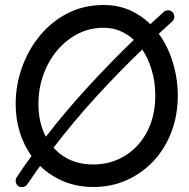

<svg xmlns="http://www.w3.org/2000/svg" viewBox="-20 -724 769 783"><path d="M55.2 35.2Q46.4 29.3 44.4 18.3Q42.5 7.3 47.9 -1Q77.1 -44.9 108.4 -87.9Q77.6 -130.9 60.8 -184.6Q43.9 -238.3 43.9 -299.3Q43.9 -377 69.8 -449.5Q95.7 -522 143.3 -579.3Q190.9 -636.7 256.6 -670.2Q322.3 -703.6 402.3 -703.6Q460.9 -703.6 508.8 -682.6Q556.6 -661.6 593.3 -625.5Q619.6 -650.4 647.5 -675.3Q655.3 -682.1 666.3 -681.9Q677.2 -681.6 684.1 -673.8Q690.9 -666 690.7 -654.8Q690.4 -643.6 682.6 -636.7Q654.3 -611.3 627.4 -586.4Q665.5 -534.2 685.3 -468Q705.1 -401.9 705.1 -334Q705.1 -254.9 679.4 -187Q653.8 -119.1 607.2 -68.6Q560.5 -18.1 497.6 10.3Q434.6 38.6 360.4 38.6Q295.4 38.6 240.2 15.9Q185.1 -6.8 143.6 -47.4Q116.7 -9.8 91.3 27.8Q85.4 36.6 74.5 38.6Q63.5 40.5 55.2 35.2ZM136.7 -299.3Q136.7 -223.6 167 -166.5Q250.5 -273.9 341.1 -372.3Q431.6 -470.7 525.9 -561.5Q500.5 -585 469.2 -597.9Q438 -610.8 402.3 -610.8Q346.7 -610.8 298.3 -586.4Q250 -562 213.6 -518.8Q177.2 -475.6 157 -419.4Q136.7 -363.3 136.7 -299.3ZM360.4 -53.2Q431.6 -53.2 489 -88.4Q546.4 -123.5 579.8 -186.8Q613.3 -250 613.3 -334Q613.3 -388.7 599.1 -437Q585 -485.4 560.1 -522Q464.4 -430.2 373 -330.3Q281.7 -230.5 198.2 -121.6Q260.3 -53.2 360.4 -53.2Z"/></svg>

Font: Mikhak-DS1-FD Medium
Style: Regular
Weight: 500
Designer: Amin Abedi
Version: Version 3.2